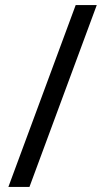

<svg xmlns="http://www.w3.org/2000/svg" viewBox="-20 -735 412 756"><path d="M361 -715H278L13 1H96Z"/></svg>

Font: Noto Sans Lao Looped SemiCondensed
Style: Regular
Weight: 400
Width: 4
Designer: Mark Frömberg, Ben Mitchell
Foundry: The Fontpad Ltd
Version: Version 1.002